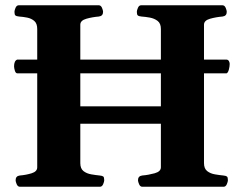

<svg xmlns="http://www.w3.org/2000/svg" viewBox="-20 -713 953 733"><path d="M523.4 0Q515.1 0 511 -9.8Q506.8 -19.5 506.8 -24.9Q506.8 -41 522.9 -43Q546.5 -44.9 570.4 -51.5Q594.2 -58.1 594.2 -74.2V-602.5Q594.2 -623.5 581.8 -633.1Q569.3 -642.6 552.2 -645.8Q535.2 -648.9 520 -649.9Q509.8 -650.9 506.1 -654.1Q502.4 -657.2 502.4 -668Q502.4 -673.3 506.6 -683.1Q510.7 -692.9 519 -692.9H829.1Q837.4 -692.9 841.6 -683.1Q845.7 -673.3 845.7 -668Q845.7 -651.9 829.6 -649.9Q804.7 -647.9 781.7 -641.4Q758.8 -634.8 758.8 -618.7V-90.3Q758.8 -69.3 771 -59.8Q783.2 -50.3 800.5 -47.4Q817.9 -44.4 832.5 -43Q842.8 -42 846.4 -39.1Q850.1 -36.1 850.1 -24.9Q850.1 -19.5 845.9 -9.8Q841.8 0 833.5 0ZM56.2 0Q47.9 0 43.7 -9.8Q39.6 -19.5 39.6 -24.9Q39.6 -41 55.7 -43Q79.3 -44.9 100.7 -51.5Q122.1 -58.1 122.1 -74.2V-602.5Q122.1 -623.5 110.8 -633.1Q99.6 -642.6 83.7 -645.8Q67.9 -648.9 52.7 -649.9Q42.5 -650.9 38.8 -654.1Q35.2 -657.2 35.2 -668Q35.2 -673.3 39.3 -683.1Q43.5 -692.9 51.8 -692.9H356.9Q365.2 -692.9 369.4 -683.1Q373.5 -673.3 373.5 -668Q373.5 -651.9 357.4 -649.9Q332.5 -647.9 309.6 -641.4Q286.6 -634.8 286.6 -618.7V-90.3Q286.6 -69.3 298.8 -59.8Q311 -50.3 328.4 -47.4Q345.7 -44.4 360.4 -43Q370.6 -42 374.3 -39.1Q377.9 -36.1 377.9 -24.9Q377.9 -19.5 373.8 -9.8Q369.6 0 361.3 0ZM246.6 -240.7V-307.1H635.7V-240.7ZM45.4 -433.1Q39.6 -433.6 36.6 -443.6Q33.7 -453.6 33.7 -459.5Q33.7 -480.5 45.4 -485.4H845.2Q851.1 -484.9 854 -479.7Q856.9 -474.6 856.9 -468.8Q856.9 -459.5 853.8 -447.5Q850.6 -435.5 845.2 -433.1Z"/></svg>

Font: Gelasio
Style: Regular
Weight: 400
Designer: Eben Sorkin
Foundry: Eben Sorkin
Version: Version 1.008